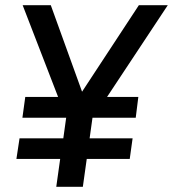

<svg xmlns="http://www.w3.org/2000/svg" viewBox="-20 -717 664 737"><path d="M196 0 211 -107H43L55 -186H223L234 -265H66L77 -345H203L67 -697H175L295 -365L513 -697H624L391 -345H511L501 -265H335L324 -186H489L478 -107H313L298 0Z"/></svg>

Font: Hanken Grotesk Medium
Style: Italic
Weight: 500
Italic angle: -8°
Designer: Alfredo Marco Pradil
Foundry: Hanken Design Co.
Version: Version 3.013